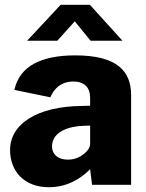

<svg xmlns="http://www.w3.org/2000/svg" viewBox="-20 -771 609 801"><path d="M356 -65 364 0H527V-374C527 -473 470 -540 294 -540C155 -540 62 -497 40 -396L190 -365C212 -416 250 -431 286 -431C332 -431 356 -406 356 -363V-330L321 -329C135 -327 22 -254 22 -145C22 -56 82 10 183 10C256 10 312 -21 356 -65ZM326 -246 356 -247V-171C356 -154 344 -140 329 -128C314 -116 292 -105 263 -105C222 -105 197 -127 197 -160C197 -221 266 -244 326 -246ZM358 -601H491L355 -751H233L93 -601H219L292 -682Z"/></svg>

Font: Bisquit Text
Style: Bold
Weight: 800
Version: Version 1.004;Glyphs 3.2.3 (3260)